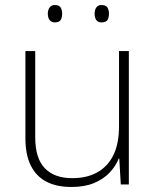

<svg xmlns="http://www.w3.org/2000/svg" viewBox="-20 -733 622 763"><path d="M492 -530V0H460L454 -103H452Q440 -73 415.5 -47Q391 -21 353.5 -5.5Q316 10 264 10Q204 10 163.5 -11.5Q123 -33 102 -76Q81 -119 81 -183V-530H120V-187Q120 -104 158 -64.5Q196 -25 267 -25Q325 -25 366.5 -48Q408 -71 430.5 -116.5Q453 -162 453 -232V-530ZM170 -679Q170 -693 177 -703Q184 -713 198 -713Q215 -713 221 -703Q227 -693 227 -679Q227 -663 221 -653.5Q215 -644 198 -644Q184 -644 177 -653.5Q170 -663 170 -679ZM356 -679Q356 -693 362.5 -703Q369 -713 383 -713Q401 -713 407 -703Q413 -693 413 -679Q413 -663 407 -653.5Q401 -644 383 -644Q369 -644 362.5 -653.5Q356 -663 356 -679Z"/></svg>

Font: Noto Sans Armenian ExtraLight
Style: Regular
Weight: 250
Designer: Monotype Design Team
Foundry: Monotype Imaging Inc.
Version: Version 2.007